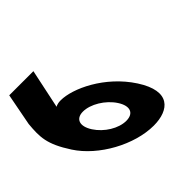

<svg xmlns="http://www.w3.org/2000/svg" viewBox="-425 -1057 1304 1304"><g transform="rotate(-45 227.0 -405.0)"><path d="M45.6 -825H-186.4L-230.7 -594C-241 -477 -241.6 -410 -147.6 -265C-45.3 -107 177.7 15 362.7 15C511.7 15 613.7 -70 487.4 -265C363 -457 150.2 -554 37.2 -554C-0.8 -554 -14.1 -542 -14.1 -542ZM47.4 -265C-0.6 -339 20.4 -393 89.4 -393C160.4 -393 251.4 -339 299.4 -265C346 -193 326.3 -140 253.3 -140C180.3 -140 94 -193 47.4 -265Z"/></g></svg>

Font: Hussar
Style: BdOpOblSeven
Weight: 700
Foundry: Cannot Into Space Fonts
Version: Version 2.00